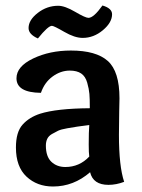

<svg xmlns="http://www.w3.org/2000/svg" viewBox="-20 -669 518 699"><path d="M303 -143Q303 -189 305 -214Q275 -210 261.5 -208Q248 -206 225 -202Q202 -198 191.5 -193Q181 -188 169 -181Q157 -174 152 -163.5Q147 -153 147 -139Q147 -99 167 -80Q187 -61 218 -61Q269 -61 305 -99Q303 -112 303 -143ZM307 -275Q307 -309 305.5 -327Q304 -345 297.5 -368Q291 -391 275.5 -401.5Q260 -412 234 -412Q201 -412 171.5 -390.5Q142 -369 129 -331Q40 -332 40 -384Q40 -427 100.5 -456Q161 -485 238 -485Q330 -485 372.5 -447Q415 -409 415 -311Q415 -308 414 -264Q413 -220 413 -178Q413 -64 432 -7Q403 4 375 4Q319 4 308 -42Q248 10 173 10Q115 10 76.5 -26Q38 -62 38 -132Q38 -188 62 -215Q86 -242 126 -255Q186 -274 307 -275ZM388 -617Q388 -587 354.5 -559Q321 -531 281 -531Q252 -531 214 -553Q176 -575 169 -575Q155 -575 118 -529Q84 -544 84 -567Q84 -596 117.5 -622Q151 -648 192 -648Q216 -648 253.5 -626Q291 -604 302 -604Q321 -604 353 -649Q388 -639 388 -617Z"/></svg>

Font: Overlock
Style: Bold
Weight: 700
Designer: Dario Muhafara
Foundry: Dario Manuel Muhafara
Version: Version 1.001